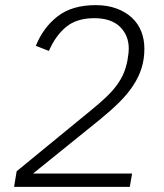

<svg xmlns="http://www.w3.org/2000/svg" viewBox="-20 -730 640 750"><path d="M487 0H35L45 -61L334 -298Q370 -327 395.5 -351.5Q421 -376 437.5 -399Q454 -422 463.5 -445Q473 -468 478 -495Q481 -513 482 -522.5Q483 -532 483 -540Q483 -592 448.5 -625.5Q414 -659 348 -659Q280 -659 238.5 -625Q197 -591 171 -531L120 -551Q149 -623 205.5 -666.5Q262 -710 354 -710Q399 -710 434.5 -697Q470 -684 494.5 -661.5Q519 -639 531.5 -608Q544 -577 544 -540Q544 -499 533 -464Q522 -429 500 -395.5Q478 -362 445 -329.5Q412 -297 369 -262L109 -52H496Z"/></svg>

Font: IBM Plex Mono Light
Style: Italic
Weight: 300
Italic angle: -9°
Monospace: yes
Designer: Mike Abbink, Paul van der Laan, Pieter van Rosmalen
Foundry: Bold Monday
Version: Version 2.3